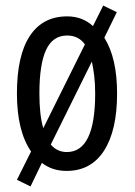

<svg xmlns="http://www.w3.org/2000/svg" viewBox="-20 -606 485 692"><path d="M402 -269Q402 -136 355 -63Q308 10 220 10Q168 10 131 -19L90 66L41 42L92 -60Q41 -134 41 -269Q41 -406 87.5 -476.5Q134 -547 222 -547Q277 -547 315 -512L352 -586L401 -562L356 -470Q402 -397 402 -269ZM122 -269Q122 -191 136 -144L286 -446Q263 -478 222 -478Q170 -478 146 -426Q122 -374 122 -269ZM323 -269Q323 -305 319.5 -333.5Q316 -362 311 -384L163 -85Q186 -58 221 -58Q323 -58 323 -269Z"/></svg>

Font: Noto Sans Tamil ExtraCondensed
Style: Regular
Weight: 400
Width: 2
Designer: Jelle Bosma - Monotype Design Team
Foundry: Monotype Imaging Inc.
Version: Version 2.004; ttfautohint (v1.8.4.7-5d5b)